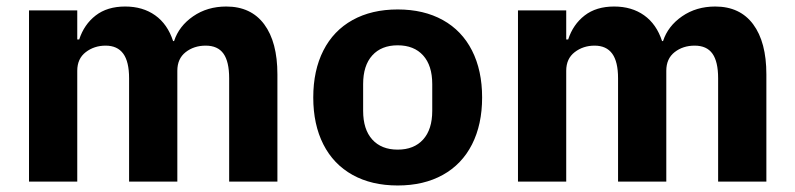

<svg xmlns="http://www.w3.org/2000/svg" viewBox="-20 -557 2440 589"><path d="M69 -525H217V-436H223Q238 -482 273.5 -509.5Q309 -537 364 -537Q418 -537 456 -510Q494 -483 511 -431H514Q529 -477 572.5 -507Q616 -537 674 -537Q750 -537 790.5 -482.5Q831 -428 831 -329V0H683V-317Q683 -368 665.5 -392.5Q648 -417 611 -417Q575 -417 549.5 -397Q524 -377 524 -340V0H376V-317Q376 -368 358 -392.5Q340 -417 304 -417Q269 -417 243 -397Q217 -377 217 -340V0H69Z M941 -258Q941 -341 972 -402Q1003 -463 1061.5 -495.5Q1120 -528 1200 -528Q1280 -528 1338.5 -495.5Q1397 -463 1428 -402Q1459 -341 1459 -258Q1459 -175 1428 -114Q1397 -53 1338.5 -20.5Q1280 12 1200 12Q1120 12 1061.5 -20.5Q1003 -53 972 -114Q941 -175 941 -258ZM1306 -217V-299Q1306 -356 1278 -387Q1250 -418 1200 -418Q1150 -418 1122 -387Q1094 -356 1094 -299V-217Q1094 -160 1122 -129Q1150 -98 1200 -98Q1250 -98 1278 -129Q1306 -160 1306 -217Z M1569 -525H1717V-436H1723Q1738 -482 1773.5 -509.5Q1809 -537 1864 -537Q1918 -537 1956 -510Q1994 -483 2011 -431H2014Q2029 -477 2072.5 -507Q2116 -537 2174 -537Q2250 -537 2290.5 -482.5Q2331 -428 2331 -329V0H2183V-317Q2183 -368 2165.5 -392.5Q2148 -417 2111 -417Q2075 -417 2049.5 -397Q2024 -377 2024 -340V0H1876V-317Q1876 -368 1858 -392.5Q1840 -417 1804 -417Q1769 -417 1743 -397Q1717 -377 1717 -340V0H1569Z"/></svg>

Font: iA Writer Quattro V
Style: Regular
Weight: 400
Designer: Mike Abbink, Paul van der Laan, Pieter van Rosmalen, Oliver Reichenstein
Foundry: Information Architects Inc.
Version: Version 2.000